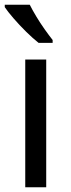

<svg xmlns="http://www.w3.org/2000/svg" viewBox="-21 -786 299 806"><path d="M173 0H85V-536H173ZM104 -766Q115 -744 131.5 -716.5Q148 -689 166.5 -663Q185 -637 200 -618V-606H141Q118 -624 89 -652.5Q60 -681 35.5 -709.5Q11 -738 -1 -756V-766Z"/></svg>

Font: Noto Sans Mende Kikakui
Style: Regular
Weight: 400
Designer: Monotype Design Team
Foundry: Monotype Imaging Inc.
Version: Version 2.003; ttfautohint (v1.8.4.7-5d5b)